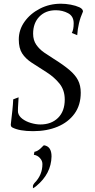

<svg xmlns="http://www.w3.org/2000/svg" viewBox="-20 -692 510 1032"><path d="M158 13Q84 13 46 -7Q38 -11 38 -23Q43 -65 46.5 -98.5Q50 -132 51 -158L80 -169Q75 -99 77 -87Q81 -68 100 -53.5Q119 -39 146 -31Q173 -23 197 -23Q256 -23 292 -58.5Q328 -94 328 -157Q328 -208 299.5 -243Q271 -278 230 -304Q184 -333 150.5 -355Q117 -377 99 -405Q81 -433 81 -480Q81 -532 112 -575.5Q143 -619 194.5 -645.5Q246 -672 307 -672H308Q333 -672 360 -667Q387 -662 406.5 -653Q426 -644 426 -630Q412 -599 404.5 -567Q397 -535 395 -503L366 -515Q376 -532 376 -567Q376 -605 346 -621Q316 -637 280 -637Q225 -637 191.5 -602.5Q158 -568 158 -511Q158 -476 175 -451.5Q192 -427 217.5 -409.5Q243 -392 267 -377Q320 -344 352.5 -316.5Q385 -289 399.5 -260.5Q414 -232 414 -194Q414 -127 380.5 -81Q347 -35 289.5 -11Q232 13 158 13ZM157 320V308Q157 302 165 292Q208 249 208 190Q208 172 195 158Q182 143 162 140L165 124Q182 121 199 105L209 95Q214 89 217 89Q257 95 257 149Q255 242 175 308Q171 311 166.5 314.5Q162 318 157 320Z"/></svg>

Font: Luxurious Roman
Style: Regular
Weight: 400
Designer: Robert E. Leuschke
Foundry: Robert E. Leuschke
Version: Version 1.010; ttfautohint (v1.8.3)